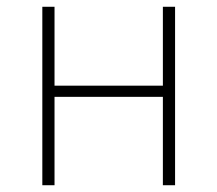

<svg xmlns="http://www.w3.org/2000/svg" viewBox="-20 -547 642 567"><path d="M105 0V-527H141V-294H461V-527H497V0H461V-261H141V0Z"/></svg>

Font: Shanggu Sans SC VF
Style: Regular
Weight: 250
Designer: GuiWonder
Version: Version 1.021